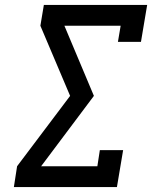

<svg xmlns="http://www.w3.org/2000/svg" viewBox="-20 -755 640 775"><path d="M36 0 49 -84 263 -368 143 -651 157 -735H574L549 -586H456L467 -651H240L359 -368L146 -84H373L383 -149H477L452 0Z"/></svg>

Font: Iosevka Slab MdExObl
Style: Regular
Weight: 500
Width: 7
Italic angle: -9°
Monospace: yes
Designer: Belleve Invis
Foundry: Belleve Invis
Version: Version 11.1.1; ttfautohint (v1.8.3)